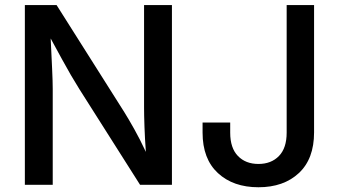

<svg xmlns="http://www.w3.org/2000/svg" viewBox="-20 -748 1372 777"><path d="M80.6 0V-727.5H209L482.9 -294.4Q500 -267.1 522.9 -226.3Q545.9 -185.5 570.3 -133.3Q566.4 -186 564.7 -234.1Q563 -282.2 563 -313.5V-727.5H675.8V0H546.9L301.3 -387.2Q283.2 -416 266.8 -444.3Q250.5 -472.7 231 -508.1Q211.4 -543.5 185.1 -592.3Q188.5 -523.9 190.9 -470.2Q193.4 -416.5 193.4 -388.2V0ZM1025.9 9.8Q923.8 9.8 861.8 -47.6Q799.8 -105 799.8 -211.4V-252H911.6V-210.9Q911.6 -148.9 942.9 -116.7Q974.1 -84.5 1025.9 -84.5Q1077.6 -84.5 1108.9 -116.7Q1140.1 -148.9 1140.1 -210.9V-727.5H1251V-211.9Q1251 -105 1189.5 -47.6Q1127.9 9.8 1025.9 9.8Z"/></svg>

Font: Inter Medium
Style: Regular
Weight: 500
Designer: Rasmus Andersson
Foundry: rsms
Version: Version 4.001;git-9221beed3